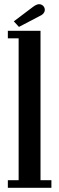

<svg xmlns="http://www.w3.org/2000/svg" viewBox="-20 -897 282 917"><path d="M17.5 0V-36.5H69V-714H17.5V-750H173.5V-36.5H225.5V0ZM70.5 -768.5 46 -795 138 -864.5Q145.5 -870 152.8 -873.5Q160 -877 166.5 -877Q175 -877 181.2 -873Q187.5 -869 191 -862.5Q194 -857 194 -850Q194 -840.5 186.8 -832.2Q179.5 -824 166 -818.5Z"/></svg>

Font: Imbue Thin 10pt SemiBold
Style: Regular
Weight: 600
Version: Version 1.102